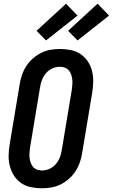

<svg xmlns="http://www.w3.org/2000/svg" viewBox="-20 -1007 608 1035"><path d="M206 8Q176 8 147 2Q118 -4 95 -19.5Q72 -35 56.5 -58.5Q41 -82 33.5 -110Q26 -138 26.5 -167.5Q27 -197 32 -228L86 -552Q90 -578 98.5 -603Q107 -628 121.5 -650.5Q136 -673 157 -691.5Q178 -710 202 -722Q226 -734 252 -738.5Q278 -743 303 -743Q333 -743 362 -737Q391 -731 414 -715.5Q437 -700 453 -676.5Q469 -653 476 -625Q483 -597 482.5 -567.5Q482 -538 477 -507L423 -183Q419 -157 410.5 -132Q402 -107 387.5 -84.5Q373 -62 352 -43.5Q331 -25 307 -13Q283 -1 257 3.5Q231 8 206 8ZM207 -88Q227 -88 247 -97Q267 -106 281 -122.5Q295 -139 302.5 -158.5Q310 -178 313 -198L367 -523Q369 -537 370 -551.5Q371 -566 369.5 -579.5Q368 -593 363.5 -605.5Q359 -618 350.5 -628Q342 -638 329 -642.5Q316 -647 302 -647Q282 -647 262 -638Q242 -629 228 -612.5Q214 -596 206.5 -576.5Q199 -557 196 -537L142 -212Q140 -198 139 -183.5Q138 -169 139.5 -155.5Q141 -142 145.5 -129.5Q150 -117 158.5 -107Q167 -97 180 -92.5Q193 -88 207 -88ZM398 -789 347 -841 506 -987 568 -923ZM228 -789 177 -841 336 -987 398 -923Z"/></svg>

Font: Iosevka SS04
Style: Bold Italic
Weight: 700
Italic angle: -9°
Monospace: yes
Designer: Belleve Invis
Foundry: Belleve Invis
Version: Version 19.0.0; ttfautohint (v1.8.4)